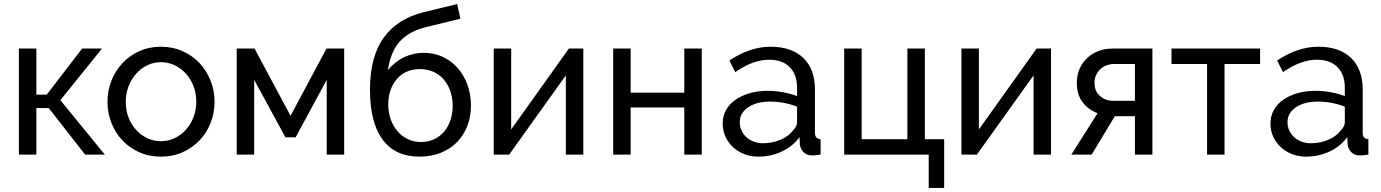

<svg xmlns="http://www.w3.org/2000/svg" viewBox="-20 -761 6798 945"><path d="M384 -522H482L277 -268L496 0H399L220 -229H159V0H73V-522H159V-295H210Z M772 10Q713 10 664.5 -12Q616 -34 581.5 -71Q547 -108 528 -157Q509 -206 509 -260Q509 -315 528.5 -364Q548 -413 582.5 -450Q617 -487 665.5 -509Q714 -531 772 -531Q830 -531 879 -509Q928 -487 962.5 -450Q997 -413 1016.5 -364Q1036 -315 1036 -260Q1036 -206 1017 -157Q998 -108 963 -71Q928 -34 879.5 -12Q831 10 772 10ZM599 -259Q599 -218 612.5 -183Q626 -148 649.5 -122Q673 -96 704.5 -81Q736 -66 772 -66Q808 -66 839.5 -81Q871 -96 895 -122.5Q919 -149 932.5 -184.5Q946 -220 946 -261Q946 -301 932.5 -336.5Q919 -372 895 -398.5Q871 -425 839.5 -440Q808 -455 772 -455Q736 -455 704.5 -439.5Q673 -424 649.5 -397.5Q626 -371 612.5 -335.5Q599 -300 599 -259Z M1410 -191 1587 -522H1674V0H1588V-368L1435 -85H1385L1231 -368V0H1145V-522H1233Z M2071 -626Q1993 -606 1948 -557Q1903 -508 1889 -416Q1924 -458 1969 -479.5Q2014 -501 2066 -501Q2116 -501 2158.5 -481.5Q2201 -462 2232 -427Q2263 -392 2280.5 -344.5Q2298 -297 2298 -242Q2298 -186 2279.5 -139.5Q2261 -93 2228 -60Q2195 -27 2148.5 -8.5Q2102 10 2045 10Q1925 10 1863 -74Q1801 -158 1801 -319Q1801 -482 1868.5 -575.5Q1936 -669 2065 -701L2230 -741L2246 -669ZM1891 -248Q1891 -208 1903 -174Q1915 -140 1936.5 -115Q1958 -90 1987.5 -76Q2017 -62 2052 -62Q2086 -62 2115 -75Q2144 -88 2164.5 -111.5Q2185 -135 2196.5 -168Q2208 -201 2208 -240Q2208 -280 2196 -313.5Q2184 -347 2163 -371Q2142 -395 2112 -408Q2082 -421 2046 -421Q2011 -421 1982.5 -408.5Q1954 -396 1934 -373Q1914 -350 1902.5 -318.5Q1891 -287 1891 -248Z M2496 -124 2780 -522H2851V0H2765V-390L2486 0H2410V-522H2496Z M3084 -305H3348V-522H3434V0H3348V-232H3084V0H2998V-522H3084Z M3712 10Q3675 10 3643 -2.5Q3611 -15 3587.5 -37Q3564 -59 3550.5 -88.5Q3537 -118 3537 -153Q3537 -189 3553 -218.5Q3569 -248 3598.5 -269Q3628 -290 3668.5 -302Q3709 -314 3757 -314Q3795 -314 3834 -307Q3873 -300 3903 -288V-330Q3903 -394 3867 -430.5Q3831 -467 3765 -467Q3686 -467 3599 -406L3570 -463Q3671 -531 3773 -531Q3876 -531 3933.5 -476Q3991 -421 3991 -321V-108Q3991 -77 4019 -76V0Q4005 2 3996 3Q3987 4 3977 4Q3951 4 3935.5 -11.5Q3920 -27 3917 -49L3915 -86Q3880 -39 3826.5 -14.5Q3773 10 3712 10ZM3735 -56Q3782 -56 3822.5 -73.5Q3863 -91 3884 -120Q3903 -139 3903 -159V-236Q3839 -261 3770 -261Q3704 -261 3662.5 -233Q3621 -205 3621 -160Q3621 -138 3629.5 -119Q3638 -100 3653.5 -86Q3669 -72 3690 -64Q3711 -56 3735 -56Z M4135 -522H4221V-76H4446V-522H4532V-76H4627V164H4551V0H4135Z M4798 -124 5082 -522H5153V0H5067V-390L4788 0H4712V-522H4798Z M5382 -204Q5338 -220 5309 -257Q5280 -294 5280 -354Q5280 -391 5293.5 -422Q5307 -453 5331 -475.5Q5355 -498 5387 -510Q5419 -522 5457 -522H5652V0H5566V-189H5467L5353 0H5253ZM5566 -265V-446H5462Q5445 -446 5428 -440Q5411 -434 5397.5 -422Q5384 -410 5375.5 -393Q5367 -376 5367 -354Q5367 -312 5394 -288.5Q5421 -265 5457 -265Z M6007 0H5921V-446H5746V-522H6182V-446H6007Z M6408 10Q6371 10 6339 -2.5Q6307 -15 6283.5 -37Q6260 -59 6246.5 -88.5Q6233 -118 6233 -153Q6233 -189 6249 -218.5Q6265 -248 6294.5 -269Q6324 -290 6364.5 -302Q6405 -314 6453 -314Q6491 -314 6530 -307Q6569 -300 6599 -288V-330Q6599 -394 6563 -430.5Q6527 -467 6461 -467Q6382 -467 6295 -406L6266 -463Q6367 -531 6469 -531Q6572 -531 6629.5 -476Q6687 -421 6687 -321V-108Q6687 -77 6715 -76V0Q6701 2 6692 3Q6683 4 6673 4Q6647 4 6631.5 -11.5Q6616 -27 6613 -49L6611 -86Q6576 -39 6522.5 -14.5Q6469 10 6408 10ZM6431 -56Q6478 -56 6518.5 -73.5Q6559 -91 6580 -120Q6599 -139 6599 -159V-236Q6535 -261 6466 -261Q6400 -261 6358.5 -233Q6317 -205 6317 -160Q6317 -138 6325.5 -119Q6334 -100 6349.5 -86Q6365 -72 6386 -64Q6407 -56 6431 -56Z"/></svg>

Font: PTCRaleway Medium
Style: Regular
Weight: 500
Designer: Matt McInerney, Pablo Impallari, Rodrigo Fuenzalida
Foundry: Matt McInerney, Pablo Impallari, Rodrigo Fuenzalida
Version: Version 3.000g; ttfautohint (v1.5) -l 8 -r 28 -G 28 -x 14 -D